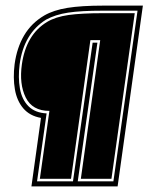

<svg xmlns="http://www.w3.org/2000/svg" viewBox="-20 -610 550 684"><path d="M92 54 126 -190Q86 -197 63 -224Q40 -251 33 -292Q26 -333 32 -381Q40 -440 66 -484Q92 -528 138 -555Q171 -574 220.5 -582Q270 -590 349 -590H489L399 54ZM112 36H240L310 -458H327L257 36H384L470 -572H347Q268 -572 222.5 -565Q177 -558 144 -540Q65 -491 50 -381Q44 -334 51 -294.5Q58 -255 81.5 -231.5Q105 -208 146 -206ZM122 27 156 -215Q95 -215 71.5 -263Q48 -311 58 -381Q73 -487 148 -532Q178 -550 224 -556.5Q270 -563 346 -563H460L377 27H268L337 -467H302L233 27Z"/></svg>

Font: Alumni Sans Collegiate One SC
Style: Italic
Weight: 400
Italic angle: -8°
Designer: Robert E. Leuschke
Foundry: Robert E. Leuschke
Version: Version 1.100